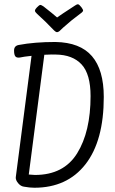

<svg xmlns="http://www.w3.org/2000/svg" viewBox="-20 -869 541 901"><path d="M54 -37 128 -607Q90 -603 73 -599Q58 -597 52 -604.5Q46 -612 46 -632Q46 -654 68 -658Q142 -672 240 -672Q356 -670 411.5 -605.5Q467 -541 467 -414Q467 -208 381 -98Q295 12 141 12Q120 12 92 7Q77 5 65 -9.5Q53 -24 54 -37ZM144 -48Q279 -48 342 -149.5Q405 -251 405 -418Q405 -521 363 -566.5Q321 -612 242 -613Q229 -614 188 -612L115 -50Q137 -48 144 -48ZM223 -808 184 -839Q173 -846 170 -846Q164 -846 153 -834Q152 -833 148 -828Q144 -823 144 -819Q144 -813 154 -804Q191 -771 234 -726Q242 -718 248 -718Q252 -718 259 -723L277 -740Q317 -776 357 -805Q370 -814 370 -820Q370 -824 362 -835Q357 -841 353 -845Q349 -849 345 -849Q341 -849 332 -843L277 -807Q268 -801 261 -796Q254 -791 248 -787Z"/></svg>

Font: Farsan
Style: Regular
Weight: 400
Version: Version 1.001g;PS 1.001;hotconv 1.0.86;makeotf.lib2.5.63406 